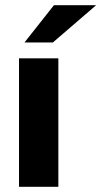

<svg xmlns="http://www.w3.org/2000/svg" viewBox="-20 -717 389 737"><path d="M53 -493H204V0H53ZM187 -697H349L183 -554H74Z"/></svg>

Font: Hanken Grotesk Black
Style: Regular
Weight: 900
Designer: Alfredo Marco Pradil
Foundry: Hanken Design Co.
Version: Version 3.014